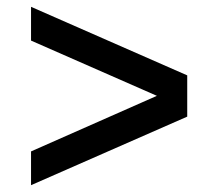

<svg xmlns="http://www.w3.org/2000/svg" viewBox="-20 -571 640 563"><path d="M71 -28V-127L440 -290L71 -452V-551L529 -350V-229Z"/></svg>

Font: Geist Mono Medium
Style: Regular
Weight: 500
Monospace: yes
Designer: Basement.studio, Andrés Briganti, Mateo Zaragoza
Foundry: Basement.studio, Vercel, Andrés Briganti, Guido Ferreyra, Mateo Zaragoza
Version: Version 1.500; ttfautohint (v1.8.4.7-5d5b)